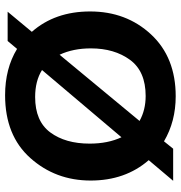

<svg xmlns="http://www.w3.org/2000/svg" viewBox="2 -702 710 754"><g transform="rotate(90 357.0 -325.0)"><path d="M689 -326Q689 -188 600.5 -89Q512 10 354 10Q249 10 172 -37L141 0H26L105 -95Q25 -186 25 -324Q25 -466 115 -563Q205 -660 358 -660Q457 -660 535 -614L564 -650H690L609 -554Q689 -462 689 -326ZM170 -327Q170 -257 195 -204L455 -518Q412 -542 357 -542Q260 -542 215 -480.5Q170 -419 170 -327ZM544 -322Q544 -394 519 -447L255 -135Q298 -108 361 -108Q456 -108 500 -167.5Q544 -227 544 -322Z"/></g></svg>

Font: Zilla Slab Bold
Style: Bold
Weight: 700
Designer: Typotheque.com
Foundry: Typotheque type foundry
Version: Version 1.1; 2017; ttfautohint (v1.6)